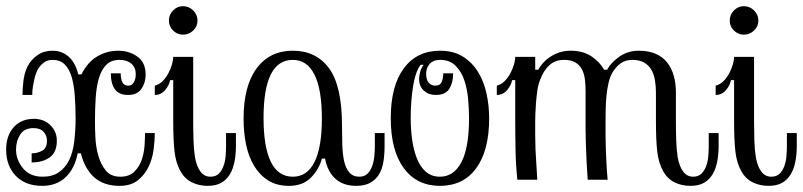

<svg xmlns="http://www.w3.org/2000/svg" viewBox="-20 -585 2614 625"><path d="M117.2 20Q63 20 31.5 -12.5Q0 -44.9 0 -98.1Q0 -143.1 24.4 -170.7Q48.8 -198.2 90.8 -198.2Q104 -198.2 116.9 -194.1Q129.9 -189.9 140.4 -180.9Q150.9 -171.9 158 -158.4Q165 -145 165 -127Q165 -88.9 141.6 -72.5Q118.2 -56.2 83 -56.2V-85.9Q102.1 -85.9 117.4 -94.5Q132.8 -103 132.8 -127Q132.8 -144 121.8 -156Q110.8 -168 88.9 -168Q59.1 -168 45.7 -147Q32.2 -126 32.2 -98.1Q32.2 -64.9 54.7 -37.4Q77.1 -9.8 119.1 -9.8Q150.9 -9.8 171.9 -24.4Q192.9 -39.1 205.1 -64Q217.8 -89.8 221.9 -126.5Q226.1 -163.1 226.1 -198.2Q226.1 -242.2 223.1 -277.6Q220.2 -313 212.2 -337.9Q204.1 -362.8 189.5 -376.5Q174.8 -390.1 150.9 -390.1Q132.8 -390.1 119.9 -379.2Q106.9 -368.2 100.1 -353Q94.2 -339.8 91.6 -326.4Q88.9 -313 86.9 -301.8Q85 -289.1 85 -275.9H53.2Q53.2 -295.9 56.2 -321.5Q59.1 -347.2 69.8 -369.1Q81.1 -391.1 102.1 -405.5Q123 -419.9 150.9 -419.9Q181.2 -419.9 203.1 -400.9Q225.1 -381.8 234.9 -342.8H245.1Q265.1 -382.8 296.6 -401.4Q328.1 -419.9 365.2 -419.9Q399.9 -419.9 427 -400.9Q454.1 -381.8 454.1 -341.8Q454.1 -315.9 440.4 -295.9Q426.8 -275.9 397 -275.9Q367.2 -275.9 354 -294.4Q340.8 -313 340.8 -346.2H373Q373 -328.1 378.4 -317.1Q383.8 -306.2 397.9 -306.2Q409.2 -306.2 415.5 -316.7Q421.9 -327.1 421.9 -344.2Q421.9 -365.2 407.5 -377.7Q393.1 -390.1 369.1 -390.1Q341.8 -390.1 325.9 -374Q310.1 -357.9 302 -330.6Q293.9 -303.2 291.5 -266.6Q289.1 -230 289.1 -189Q289.1 -168 290.5 -137.5Q292 -106.9 300 -78.4Q308.1 -49.8 324.5 -29.8Q340.8 -9.8 372.1 -9.8Q400.9 -9.8 417.5 -26.4Q434.1 -43 441.7 -65.9Q449.2 -88.9 450.7 -113Q452.1 -137.2 452.1 -151.9H483.9Q483.9 -127.9 480 -97.9Q476.1 -67.9 463.6 -42Q451.2 -16.1 428.5 2Q405.8 20 369.1 20Q317.9 20 286.9 -7.6Q255.9 -35.2 243.2 -85.9H232.9Q223.1 -36.1 193.6 -8.1Q164.1 20 117.2 20Z M575.7 -564.9Q594.7 -564.9 608.9 -551Q623 -537.1 623 -518.1Q623 -499 608.9 -485.6Q594.7 -472.2 575.7 -472.2Q557.1 -472.2 543.5 -485.6Q529.8 -499 529.8 -518.1Q529.8 -537.1 543.5 -551Q557.1 -564.9 575.7 -564.9ZM543.9 -324.2H533.7Q530.8 -307.1 517.3 -291.5Q503.9 -275.9 483.9 -275.9V-306.2Q499 -310.1 510 -321.5Q521 -333 528.3 -346.9Q535.6 -360.8 539.8 -375Q543.9 -389.2 543.9 -399.9H608.9V-192.9Q608.9 -159.2 609.9 -128.7Q610.8 -98.1 614.7 -73.2Q620.1 -43 632.6 -26.4Q645 -9.8 665 -9.8Q682.1 -9.8 691.9 -19.3Q701.7 -28.8 707.3 -43.9Q712.9 -59.1 714.4 -76.7Q715.8 -94.2 715.8 -108.9V-151.9H748V-110.8Q748 -83 743.4 -59.1Q738.8 -35.2 728.3 -17.6Q717.8 0 700.4 10Q683.1 20 655.8 20Q627.9 20 604.5 8.5Q581.1 -2.9 566.9 -28.8Q552.7 -54.2 548.3 -90.6Q543.9 -127 543.9 -192.9Z M933.1 -419.9Q1009.3 -419.9 1051.3 -362.5Q1093.3 -305.2 1093.3 -174.8Q1093.3 -143.1 1094.2 -113.5Q1095.2 -84 1100.1 -61Q1105 -38.1 1116.9 -23.9Q1128.9 -9.8 1149.9 -9.8Q1167 -9.8 1177 -20.3Q1187 -30.8 1192.1 -45.9Q1197.3 -61 1198.7 -78.1Q1200.2 -95.2 1200.2 -108.9V-151.9H1231.9V-109.9Q1231.9 -82 1228 -58.1Q1224.1 -34.2 1213.6 -17.1Q1203.1 0 1185.1 10Q1167 20 1139.2 20Q1097.2 20 1071.5 -3.4Q1045.9 -26.9 1038.1 -68.8H1027.8Q1019 -34.2 992.4 -7.1Q965.8 20 920.9 20Q880.9 20 853 2.4Q825.2 -15.1 807.1 -45.2Q789.1 -75.2 781 -114.5Q772.9 -153.8 772.9 -199.2Q772.9 -305.2 815.4 -362.5Q857.9 -419.9 933.1 -419.9ZM933.1 -390.1Q837.9 -390.1 837.9 -201.2Q837.9 -106.9 861.6 -58.3Q885.3 -9.8 933.1 -9.8Q980 -9.8 1003.9 -57.9Q1027.8 -106 1027.8 -199.2Q1027.8 -293 1003.9 -341.6Q980 -390.1 933.1 -390.1Z M1572.3 -200.2Q1572.3 -95.2 1530.3 -37.6Q1488.3 20 1412.1 20Q1336.9 20 1294.4 -37.6Q1252 -95.2 1252 -200.2Q1252 -305.2 1294.4 -362.5Q1336.9 -419.9 1412.1 -419.9Q1456.1 -419.9 1486.6 -400.9Q1517.1 -381.8 1536.1 -350.8Q1555.2 -319.8 1563.7 -280.5Q1572.3 -241.2 1572.3 -200.2ZM1506.8 -200.2Q1506.8 -229 1503.9 -262Q1501 -294.9 1491.5 -323.5Q1481.9 -352.1 1462.9 -371.1Q1443.8 -390.1 1413.1 -390.1Q1390.1 -390.1 1378.7 -377Q1367.2 -363.8 1367.2 -345.2Q1367.2 -325.2 1375.7 -315.7Q1384.3 -306.2 1396 -306.2Q1413.1 -306.2 1418 -318.6Q1422.9 -331.1 1422.9 -346.2H1455.1Q1455.1 -315.9 1442.6 -295.9Q1430.2 -275.9 1397.9 -275.9Q1375 -275.9 1359.6 -290Q1344.2 -304.2 1344.2 -328.1Q1344.2 -335.9 1347.2 -348.9Q1350.1 -361.8 1358.9 -374H1349.1Q1332 -351.1 1324.5 -303Q1316.9 -254.9 1316.9 -200.2Q1316.9 -165 1321.5 -131.1Q1326.2 -97.2 1336.7 -70.1Q1347.2 -43 1365.7 -26.4Q1384.3 -9.8 1412.1 -9.8Q1457 -9.8 1481.9 -56.9Q1506.8 -104 1506.8 -200.2Z M2038.1 -390.1Q2016.1 -390.1 2000.2 -378.7Q1984.4 -367.2 1973.1 -348.1Q1965.3 -334 1960.7 -314Q1956.1 -293.9 1954.1 -272.9Q1952.1 -252 1951.7 -231.9Q1951.2 -211.9 1951.2 -196.8Q1951.2 -167 1951.2 -144Q1951.2 -121.1 1952.1 -99.6Q1953.1 -78.1 1954.1 -54.4Q1955.1 -30.8 1958 0H1893.1Q1891.1 -25.9 1889.6 -55.9Q1888.2 -85.9 1887.2 -113.5Q1886.2 -141.1 1886.2 -162.1Q1886.2 -183.1 1886.2 -191.9V-289.1Q1886.2 -310.1 1883.8 -328.1Q1881.3 -346.2 1873.8 -360.1Q1866.2 -374 1852.3 -382.1Q1838.4 -390.1 1816.4 -390.1Q1787.1 -390.1 1768.1 -372.6Q1749 -355 1738.3 -325.2Q1731.9 -310.1 1729 -289.1Q1726.1 -268.1 1724.6 -248.5Q1723.1 -229 1722.7 -213.6Q1722.2 -198.2 1722.2 -192.9Q1722.2 -164.1 1722.2 -142.6Q1722.2 -121.1 1723.1 -100.1Q1724.1 -79.1 1725.6 -55.7Q1727.1 -32.2 1729 0H1664.1Q1659.2 -46.9 1658.2 -95.5Q1657.2 -144 1657.2 -192.9V-324.2H1647Q1644 -307.1 1630.6 -291.5Q1617.2 -275.9 1597.2 -275.9V-306.2Q1612.3 -310.1 1623.3 -321.5Q1634.3 -333 1641.6 -346.9Q1648.9 -360.8 1653.1 -375Q1657.2 -389.2 1657.2 -399.9H1722.2V-357.9H1731.9Q1748 -386.2 1776.1 -403.1Q1804.2 -419.9 1837.4 -419.9Q1877.9 -419.9 1905.5 -401.4Q1933.1 -382.8 1946.3 -357.9H1956.1Q1969.2 -381.8 1996.6 -400.9Q2023.9 -419.9 2059.1 -419.9Q2091.3 -419.9 2114.3 -409.9Q2137.2 -399.9 2151.6 -381.8Q2166 -363.8 2173.1 -338.9Q2180.2 -314 2180.2 -284.2V-192.9Q2180.2 -159.2 2181.2 -128.7Q2182.1 -98.1 2186 -73.2Q2191.4 -43 2203.9 -26.4Q2216.3 -9.8 2236.3 -9.8Q2252.9 -9.8 2262.9 -19.3Q2272.9 -28.8 2278.6 -43.9Q2284.2 -59.1 2285.6 -76.7Q2287.1 -94.2 2287.1 -108.9V-151.9H2319.3V-110.8Q2319.3 -83 2314.7 -59.1Q2310.1 -35.2 2299.6 -17.6Q2289.1 0 2271.7 10Q2254.4 20 2227.1 20Q2199.2 20 2175.8 8.5Q2152.3 -2.9 2138.2 -28.8Q2124 -54.2 2119.6 -90.6Q2115.2 -127 2115.2 -192.9V-284.2Q2115.2 -305.2 2111.8 -324.7Q2108.4 -344.2 2099.9 -358.6Q2091.3 -373 2076.2 -381.6Q2061 -390.1 2038.1 -390.1Z M2401.4 -564.9Q2420.4 -564.9 2434.6 -551Q2448.7 -537.1 2448.7 -518.1Q2448.7 -499 2434.6 -485.6Q2420.4 -472.2 2401.4 -472.2Q2382.8 -472.2 2369.1 -485.6Q2355.5 -499 2355.5 -518.1Q2355.5 -537.1 2369.1 -551Q2382.8 -564.9 2401.4 -564.9ZM2369.6 -324.2H2359.4Q2356.4 -307.1 2343 -291.5Q2329.6 -275.9 2309.6 -275.9V-306.2Q2324.7 -310.1 2335.7 -321.5Q2346.7 -333 2354 -346.9Q2361.3 -360.8 2365.5 -375Q2369.6 -389.2 2369.6 -399.9H2434.6V-192.9Q2434.6 -159.2 2435.5 -128.7Q2436.5 -98.1 2440.4 -73.2Q2445.8 -43 2458.3 -26.4Q2470.7 -9.8 2490.7 -9.8Q2507.8 -9.8 2517.6 -19.3Q2527.3 -28.8 2533 -43.9Q2538.6 -59.1 2540 -76.7Q2541.5 -94.2 2541.5 -108.9V-151.9H2573.7V-110.8Q2573.7 -83 2569.1 -59.1Q2564.5 -35.2 2554 -17.6Q2543.5 0 2526.1 10Q2508.8 20 2481.4 20Q2453.6 20 2430.2 8.5Q2406.7 -2.9 2392.6 -28.8Q2378.4 -54.2 2374 -90.6Q2369.6 -127 2369.6 -192.9Z"/></svg>

Font: Sevillana
Style: Regular
Weight: 400
Designer: Olga Umpeleva
Foundry: Brownfox
Version: Version 1.001